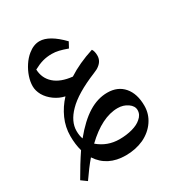

<svg xmlns="http://www.w3.org/2000/svg" viewBox="-195 -823 1049 1118"><g transform="rotate(-30 329.5 -264.5)"><path d="M71 159 34 132Q82 48 126 -17Q113 -63 113 -119Q113 -179 137.5 -234Q162 -289 204 -334Q167 -342 135 -365Q103 -388 85 -419Q68 -450 68 -480Q68 -510 79 -543Q90 -576 110 -606.5Q130 -637 155 -657Q193 -688 233 -688Q298 -688 381 -602L361 -565Q328 -577 304.5 -582.5Q281 -588 258 -588Q225 -588 196.5 -580Q168 -572 135 -554Q137 -495 179 -457.5Q221 -420 299 -412Q373 -460 473 -492Q484 -476 484 -447Q484 -412 454 -389Q441 -378 415 -368Q278 -312 217 -249Q159 -190 159 -127Q159 -95 168 -72Q235 -154 297.5 -192.5Q360 -231 425 -231Q495 -231 535 -184.5Q575 -138 575 -57Q575 -2 544 43.5Q513 89 459 115Q404 140 338 140Q215 140 155 48Q135 71 114 99Q93 127 71 159ZM353 40Q400 40 439.5 29Q479 18 501 -2Q528 -24 528 -55Q528 -83 499 -103Q470 -123 432 -123Q327 -123 211 -12Q272 40 353 40Z"/></g></svg>

Font: Noto Naskh Arabic UI Semi
Style: Bold
Weight: 700
Designer: Monotype Design Team, David Williams, Mohamad Dakak and Nizar Qandah
Foundry: Monotype Imaging Inc.
Version: Version 2.014; ttfautohint (v1.8.4.7-5d5b)